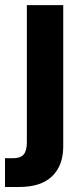

<svg xmlns="http://www.w3.org/2000/svg" viewBox="-55 -536 321 760"><path d="M51.3 -515.6H195.3V43.5Q195.3 119.1 151.4 161.6Q107.4 204.1 22 204.1H-35.2V90.3H-2.9Q25.9 90.3 38.6 75.7Q51.3 61 51.3 27.3Z"/></svg>

Font: Inter Display
Style: Bold
Weight: 700
Designer: Rasmus Andersson
Foundry: rsms
Version: Version 4.001;git-9221beed3